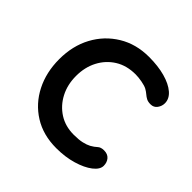

<svg xmlns="http://www.w3.org/2000/svg" viewBox="-147 -668 808 808"><g transform="rotate(45 257.5 -264.0)"><path d="M299 -538Q353 -538 394.5 -526.5Q436 -515 460 -494.5Q484 -474 484 -447Q484 -430 473.5 -415.5Q463 -401 444 -401Q429 -401 419.5 -406Q410 -411 402 -418Q394 -425 382 -432Q371 -438 349.5 -442Q328 -446 311 -446Q258 -446 219.5 -422Q181 -398 159.5 -357Q138 -316 138 -264Q138 -212 159.5 -171Q181 -130 218.5 -106Q256 -82 306 -82Q336 -82 355.5 -86.5Q375 -91 388 -98Q404 -107 414 -116.5Q424 -126 443 -126Q465 -126 476.5 -112.5Q488 -99 488 -79Q488 -57 461.5 -36.5Q435 -16 391 -3Q347 10 294 10Q216 10 158.5 -26Q101 -62 69.5 -124Q38 -186 38 -264Q38 -343 71 -404.5Q104 -466 163 -502Q222 -538 299 -538Z"/></g></svg>

Font: Quicksand Light SemiBold
Style: Regular
Weight: 600
Version: Version 3.004